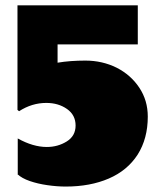

<svg xmlns="http://www.w3.org/2000/svg" viewBox="-20 -683 605 713"><path d="M224.1 9.8Q191.4 9.8 155.8 4.6Q120.1 -0.5 90.6 -10.7Q61 -21 44.9 -36.1L45.9 -37.1V-168.9Q102.5 -137.2 153.8 -137.2Q194.8 -137.2 227.8 -157.7Q260.7 -178.2 260.7 -216.8Q260.7 -255.9 228.8 -278.3Q196.8 -300.8 151.9 -300.8Q98.6 -300.8 50.8 -270L44.9 -274.9V-663.1H491.7V-518.1H193.8V-450.2Q240.2 -458 296.9 -458Q359.9 -458 413.1 -431.6Q465.8 -404.8 497.3 -357.4Q528.8 -310.1 528.8 -250Q528.8 -168.5 491.2 -108.9Q453.1 -49.8 384 -20Q314.9 9.8 224.1 9.8Z"/></svg>

Font: Moul
Style: Regular
Weight: 400
Designer: Danh Hong
Version: Version 8.002; ttfautohint (v1.8.3)